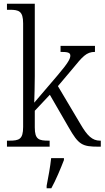

<svg xmlns="http://www.w3.org/2000/svg" viewBox="-20 -780 556 1021"><path d="M17 0H244V-32H239C187 -32 165 -38 165 -102V-191L245 -276L345 -103C398 -10 417 0 504 0H516V-32H512C471 -32 444 -58 408 -120L288 -322L364 -412C419 -479 439 -504 485 -504V-536H302V-504C339 -504 354 -501 354 -484C354 -468 343 -446 285 -378L162 -234C163 -258 165 -333 165 -374V-760H17V-728H32C80 -728 103 -721 103 -656V-105C103 -39 82 -32 29 -32H17ZM228 208V221H253C276 180 304 113 320 71V61H252C247 109 237 161 228 208Z"/></svg>

Font: Noto Serif Georgian SemiCondensed Light
Style: Regular
Weight: 300
Width: 4
Designer: Monotype Design Team, Akaki Razmadze
Foundry: Google LLC
Version: Version 2.003